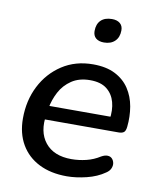

<svg xmlns="http://www.w3.org/2000/svg" viewBox="-81 -772 700 846"><g transform="rotate(10 268.5 -349.5)"><path d="M275 9Q203 9 150.5 -17.5Q98 -44 69.5 -93Q41 -142 41 -209Q41 -289 74 -354Q107 -419 166.5 -458Q226 -497 305 -497Q364 -497 404 -476.5Q444 -456 467 -421Q490 -386 497.5 -342Q505 -298 500 -252Q498 -233 490 -227Q482 -221 467 -221H121L129 -283H436L418 -269Q425 -313 415.5 -348Q406 -383 379 -404.5Q352 -426 304 -426Q255 -426 221.5 -403.5Q188 -381 169.5 -346Q151 -311 144 -272L140 -245Q126 -165 164.5 -117Q203 -69 282 -69Q315 -69 348 -77Q381 -85 409 -103Q425 -112 437.5 -111.5Q450 -111 457.5 -103Q465 -95 467 -83.5Q469 -72 463.5 -59.5Q458 -47 444 -38Q410 -14 363 -2.5Q316 9 275 9ZM334 -600Q311 -600 298 -611Q285 -622 285 -643Q285 -674 302.5 -691Q320 -708 352 -708Q375 -708 388 -697Q401 -686 401 -666Q401 -635 383 -617.5Q365 -600 334 -600Z"/></g></svg>

Font: Nunito ExtraLight SemiBold
Style: Italic
Weight: 600
Italic angle: -9°
Version: Version 3.602